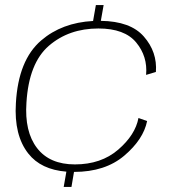

<svg xmlns="http://www.w3.org/2000/svg" viewBox="-20 -715 678 755"><path d="M230.5 20 241 -40Q141 -48 91.5 -111Q34.5 -183 42.5 -309.5Q52 -479 142 -556Q223.5 -626 346 -632.5L357 -695H387.5L376.5 -633Q493 -631.5 545.5 -571.5Q599 -510.5 593 -432L554.5 -420.5Q561 -493 515.5 -548Q470 -603 367 -603Q251 -603 172.2 -535Q93.5 -467 84 -311.5Q76 -197.5 125.5 -133Q175 -68.5 274.5 -68.5Q377.5 -68.5 444.8 -126.5Q512 -184.5 524.5 -251L558.5 -239Q544 -167 468.8 -103Q393.5 -39 271.5 -39Q271.5 -39 271 -39L261 20Z"/></svg>

Font: Anybody ExtraExpanded ExtraLight
Style: Italic
Weight: 200
Width: 8
Italic angle: -10°
Designer: Tyler Finck
Foundry: Etcetera Type Company
Version: Version 1.010; ttfautohint (v1.8.3) -l 8 -r 50 -G 200 -x 14 